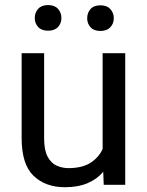

<svg xmlns="http://www.w3.org/2000/svg" viewBox="-20 -742 591 771"><path d="M396.5 0 394.5 -52.2Q370.1 -22.9 332 -6.6Q293.9 9.8 240.2 9.8Q162.6 9.8 114.7 -36.1Q66.9 -82 66.9 -187.5V-528.3H157.2V-186.5Q157.2 -139.2 171.1 -113Q185.1 -86.9 207.5 -76.9Q230 -66.9 254.4 -66.9Q309.6 -66.9 342.8 -87.9Q376 -108.9 392.1 -143.6V-528.3H482.9V0ZM119.6 -669.4Q119.6 -691.4 133.3 -706.5Q147 -721.7 172.9 -721.7Q199.2 -721.7 212.9 -706.5Q226.6 -691.4 226.6 -669.4Q226.6 -648.4 212.9 -633.5Q199.2 -618.7 172.9 -618.7Q147 -618.7 133.3 -633.5Q119.6 -648.4 119.6 -669.4ZM330.1 -668.5Q330.1 -690.4 343.5 -705.6Q356.9 -720.7 383.3 -720.7Q409.2 -720.7 423.1 -705.6Q437 -690.4 437 -668.5Q437 -647.5 423.1 -632.6Q409.2 -617.7 383.3 -617.7Q356.9 -617.7 343.5 -632.6Q330.1 -647.5 330.1 -668.5Z"/></svg>

Font: Vazirmatn RD UI
Style: Regular
Weight: 400
Designer: Saber Rastikerdar
Foundry: Saber Rastikerdar
Version: Version 33.003